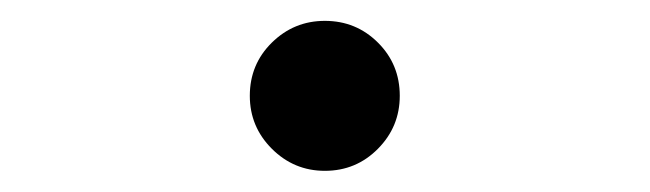

<svg xmlns="http://www.w3.org/2000/svg" viewBox="-20 -439 626 185"><path d="M293 -274.4Q263.2 -274.4 241.9 -295.7Q220.7 -316.9 220.7 -346.7Q220.7 -377 241.9 -397.9Q263.2 -418.9 293 -418.9Q323.2 -418.9 344.2 -397.9Q365.2 -377 365.2 -346.7Q365.2 -316.9 344.2 -295.7Q323.2 -274.4 293 -274.4Z"/></svg>

Font: Cascadia Code NF
Style: Regular
Weight: 400
Monospace: yes
Designer: Aaron Bell
Foundry: Saja Typeworks
Version: Version 2404.023; ttfautohint (v1.8.4)